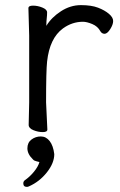

<svg xmlns="http://www.w3.org/2000/svg" viewBox="-20 -506 470 750"><path d="M92 -18 94 -106V-367L91 -474Q91 -484 109 -484Q127 -484 145.5 -476.5Q164 -469 164 -457.5Q164 -446 162.5 -434Q161 -422 161 -405Q181 -438 218 -462Q255 -486 296 -486Q337 -486 363 -476Q389 -466 405.5 -452Q422 -438 422 -424Q422 -410 410.5 -392Q399 -374 388.5 -374Q378 -374 372 -384Q362 -403 340.5 -412Q319 -421 304 -421Q262 -421 226 -395Q174 -357 164 -266Q160 -230 160 -106L165 0Q165 10 147 10Q129 10 110.5 2.5Q92 -5 92 -18ZM85 224Q71 224 71 210Q71 203 77 198Q96 185 112.5 165Q129 145 134 127Q132 126 122.5 124Q113 122 109 117Q87 96 87 73.5Q87 51 103 39Q119 27 139.5 27Q160 27 174 45Q188 63 192 96Q192 131 163 167.5Q134 204 93 222Q89 224 85 224Z"/></svg>

Font: Fusion Kai T
Style: Regular
Weight: 400
Designer: Fontworks Inc.
Version: Version 24.134;May 13, 2024